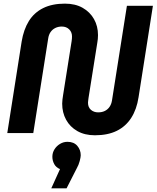

<svg xmlns="http://www.w3.org/2000/svg" viewBox="-20 -732 861 1056"><path d="M502 12Q446 12 405.5 -11Q365 -34 343.5 -73.5Q322 -113 322 -162Q322 -173 323.5 -184.5Q325 -196 327 -209L374 -506Q375 -512 375.5 -519Q376 -526 376 -532Q376 -555 360.5 -570.5Q345 -586 320 -586Q300 -586 284 -578Q268 -570 258 -555.5Q248 -541 245 -520L163 0H20L99 -503Q110 -570 139 -616.5Q168 -663 217.5 -687.5Q267 -712 337 -712Q394 -712 434.5 -689Q475 -666 497 -627Q519 -588 519 -539Q519 -528 518 -517.5Q517 -507 515 -496L467 -194Q466 -185 465 -178.5Q464 -172 464 -167Q464 -142 480 -128Q496 -114 520 -114Q541 -114 557 -122Q573 -130 583 -145Q593 -160 596 -180L678 -700H821L742 -197Q732 -131 702 -84Q672 -37 622.5 -12.5Q573 12 502 12ZM262 304 310 198Q288 189 278 170Q268 151 268 130Q268 108 279.5 89.5Q291 71 310 59.5Q329 48 351 48Q386 48 405 70Q424 92 424 122Q424 132 418.5 153.5Q413 175 401 196L346 304Z"/></svg>

Font: MuseoModerno Thin SemiBold
Style: Italic
Weight: 600
Italic angle: -9°
Version: Version 1.003